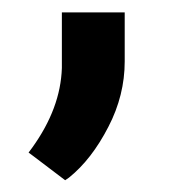

<svg xmlns="http://www.w3.org/2000/svg" viewBox="-20 -137 313 315"><path d="M81.1 154.3 86.9 158.7 93.3 154.3C118.2 134.3 139.6 106.4 157.7 71.3C175.8 36.6 184.6 0.5 184.6 -36.1V-106.9V-116.7H174.8H91.3H81.5V-106.9V-25.4C80.1 18.6 64 62 32.7 105.5L26.9 113.3L34.7 119.1Z"/></svg>

Font: Shabnam FD Medium
Style: Regular
Weight: 500
Foundry: DejaVu fonts team - Redesigned by Saber Rastikerdar - Based on Vazir font
Version: Version 5.00;October 20, 2019;FontCreator 12.0.0.2547 64-bit